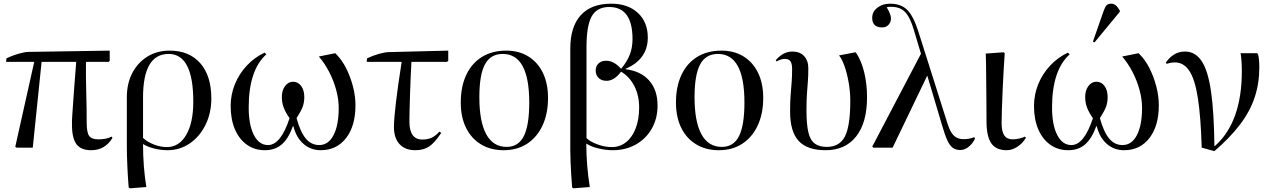

<svg xmlns="http://www.w3.org/2000/svg" viewBox="-20 -802 6919 1043"><path d="M475 14Q420 14 395.5 -18.5Q371 -51 371 -124Q371 -136 371 -146.5Q371 -157 372.5 -174.5Q374 -192 376 -225.5Q378 -259 382.5 -317Q387 -375 394 -466H206L158 0H70L63 -5L166 -466H13L15 -485Q33 -494 56 -502Q79 -510 100 -515Q121 -520 132 -520L576 -527V-471L570 -466H447Q446 -385 448.5 -300Q451 -215 451 -134Q451 -82 464.5 -63.5Q478 -45 515 -45Q559 -45 586 -60L591 -53Q551 14 475 14Z M686 221 679 216Q675 168 672 106Q669 44 669 -17V-273Q669 -348 698.5 -405Q728 -462 780.5 -494.5Q833 -527 901 -527Q1008 -527 1068 -458.5Q1128 -390 1128 -267Q1128 -188 1096.5 -124Q1065 -60 1011 -23Q957 14 890 14Q853 14 816.5 4.5Q780 -5 758 -19H757Q757 104 775 214ZM886 -3Q953 -3 991.5 -69Q1030 -135 1030 -250Q1030 -509 896 -509Q757 -509 757 -272V-53Q780 -31 816 -17Q852 -3 886 -3Z M1419 14Q1363 14 1321 -16Q1279 -46 1256 -100Q1233 -154 1233 -226Q1233 -288 1256 -344.5Q1279 -401 1320.5 -445.5Q1362 -490 1417 -516L1427 -507Q1331 -421 1331 -218Q1331 -124 1359 -69Q1387 -14 1436 -14Q1505 -14 1553 -160Q1531 -191 1521 -218Q1511 -245 1511 -275Q1511 -311 1528.5 -334.5Q1546 -358 1572 -358Q1599 -358 1616 -335Q1633 -312 1633 -275Q1633 -247 1625 -224Q1617 -201 1591 -160Q1612 -84 1641.5 -49Q1671 -14 1714 -14Q1764 -14 1792 -68Q1820 -122 1820 -216Q1820 -262 1806.5 -312.5Q1793 -363 1768.5 -410.5Q1744 -458 1712 -495L1801 -513L1807 -507Q1838 -476 1861 -430Q1884 -384 1897.5 -332Q1911 -280 1911 -230Q1911 -118 1860 -52Q1809 14 1722 14Q1668 14 1628.5 -20.5Q1589 -55 1574 -116H1571Q1547 -49 1510.5 -17.5Q1474 14 1419 14Z M2236 14Q2181 14 2150.5 -19Q2120 -52 2120 -111Q2120 -156 2131 -247.5Q2142 -339 2162 -466H1972L1974 -485Q2005 -500 2039 -509.5Q2073 -519 2093 -519L2415 -527V-471L2408 -466H2215Q2213 -432 2211 -386.5Q2209 -341 2207.5 -293.5Q2206 -246 2205 -206Q2204 -166 2204 -142Q2204 -44 2274 -44Q2303 -44 2324 -53.5Q2345 -63 2367 -87L2377 -80Q2341 -26 2311 -6Q2281 14 2236 14Z M2716 14Q2645 14 2592.5 -18Q2540 -50 2511.5 -108Q2483 -166 2483 -245Q2483 -332 2513 -395.5Q2543 -459 2598.5 -493Q2654 -527 2730 -527Q2799 -527 2850 -495.5Q2901 -464 2929 -406.5Q2957 -349 2957 -270Q2957 -184 2927 -120Q2897 -56 2843 -21Q2789 14 2716 14ZM2732 -4Q2796 -4 2825.5 -62.5Q2855 -121 2855 -245Q2855 -509 2711 -509Q2645 -509 2614.5 -452.5Q2584 -396 2584 -274Q2584 -141 2621.5 -72.5Q2659 -4 2732 -4Z M3095 221 3088 216Q3086 190 3083.5 153.5Q3081 117 3079.5 79Q3078 41 3078 13V-538Q3078 -657 3135 -719.5Q3192 -782 3300 -782Q3391 -782 3445 -732Q3499 -682 3499 -598Q3499 -480 3378 -428V-426Q3461 -416 3506.5 -364.5Q3552 -313 3552 -229Q3552 -158 3520.5 -103Q3489 -48 3434 -17Q3379 14 3308 14Q3270 14 3229.5 4Q3189 -6 3167 -21H3165Q3165 96 3184 214ZM3303 -3Q3348 -3 3381.5 -30Q3415 -57 3433.5 -105.5Q3452 -154 3452 -218Q3452 -283 3426.5 -333.5Q3401 -384 3354 -413Q3317 -363 3275 -363Q3248 -363 3232 -378.5Q3216 -394 3216 -419Q3216 -443 3231.5 -457.5Q3247 -472 3272 -472Q3316 -472 3354 -428Q3387 -468 3401.5 -506Q3416 -544 3416 -590Q3416 -764 3289 -764Q3223 -764 3194.5 -713.5Q3166 -663 3166 -546V-52Q3186 -32 3226 -17.5Q3266 -3 3303 -3Z M3885 14Q3814 14 3761.5 -18Q3709 -50 3680.5 -108Q3652 -166 3652 -245Q3652 -332 3682 -395.5Q3712 -459 3767.5 -493Q3823 -527 3899 -527Q3968 -527 4019 -495.5Q4070 -464 4098 -406.5Q4126 -349 4126 -270Q4126 -184 4096 -120Q4066 -56 4012 -21Q3958 14 3885 14ZM3901 -4Q3965 -4 3994.5 -62.5Q4024 -121 4024 -245Q4024 -509 3880 -509Q3814 -509 3783.5 -452.5Q3753 -396 3753 -274Q3753 -141 3790.5 -72.5Q3828 -4 3901 -4Z M4465 14Q4365 14 4318.5 -36.5Q4272 -87 4272 -196Q4272 -250 4275 -287Q4278 -324 4280.5 -356Q4283 -388 4283 -427Q4283 -456 4274 -469Q4265 -482 4244 -482Q4221 -482 4199 -468L4194 -475Q4234 -522 4285 -522Q4325 -522 4348 -497.5Q4371 -473 4371 -431Q4371 -390 4368.5 -358.5Q4366 -327 4363.5 -291.5Q4361 -256 4361 -203Q4361 -128 4371 -84.5Q4381 -41 4405.5 -22.5Q4430 -4 4471 -4Q4541 -4 4570 -61Q4599 -118 4599 -254Q4599 -301 4591 -349Q4583 -397 4569.5 -437.5Q4556 -478 4538 -501L4627 -518L4632 -513Q4660 -470 4675 -407.5Q4690 -345 4690 -273Q4690 -136 4631 -61Q4572 14 4465 14Z M5272 -57 5277 -50Q5264 -22 5242 -4.5Q5220 13 5197 13Q5173 13 5156.5 1.5Q5140 -10 5126.5 -39Q5113 -68 5098 -120L5018 -389H5016L4829 0H4725L4718 -5L4983 -510L4948 -627Q4933 -680 4916 -710Q4899 -740 4876.5 -752.5Q4854 -765 4820 -765Q4812 -765 4806.5 -764.5Q4801 -764 4797 -762Q4820 -724 4820 -702Q4820 -681 4806.5 -667Q4793 -653 4773 -653Q4718 -653 4718 -705Q4718 -738 4746 -760Q4774 -782 4815 -782Q4874 -782 4908 -748.5Q4942 -715 4969 -630L5128 -128Q5142 -84 5162 -65Q5182 -46 5214 -46Q5247 -46 5272 -57Z M5449 14Q5391 14 5365 -23.5Q5339 -61 5339 -143Q5339 -188 5338.5 -244Q5338 -300 5337.5 -355Q5337 -410 5336.5 -452Q5336 -494 5335 -511L5432 -518L5438 -513Q5435 -474 5432 -420Q5429 -366 5426.5 -309.5Q5424 -253 5422.5 -205.5Q5421 -158 5421 -134Q5421 -88 5435.5 -66.5Q5450 -45 5481 -45Q5498 -45 5517.5 -49.5Q5537 -54 5548 -60L5553 -53Q5534 -22 5505.5 -4Q5477 14 5449 14Z M5783 14Q5727 14 5685 -16Q5643 -46 5620 -100Q5597 -154 5597 -226Q5597 -288 5620 -344.5Q5643 -401 5684.5 -445.5Q5726 -490 5781 -516L5791 -507Q5695 -421 5695 -218Q5695 -124 5723 -69Q5751 -14 5800 -14Q5869 -14 5917 -160Q5895 -191 5885 -218Q5875 -245 5875 -275Q5875 -311 5892.5 -334.5Q5910 -358 5936 -358Q5963 -358 5980 -335Q5997 -312 5997 -275Q5997 -247 5989 -224Q5981 -201 5955 -160Q5976 -84 6005.5 -49Q6035 -14 6078 -14Q6128 -14 6156 -68Q6184 -122 6184 -216Q6184 -262 6170.5 -312.5Q6157 -363 6132.5 -410.5Q6108 -458 6076 -495L6165 -513L6171 -507Q6202 -476 6225 -430Q6248 -384 6261.5 -332Q6275 -280 6275 -230Q6275 -118 6224 -52Q6173 14 6086 14Q6032 14 5992.5 -20.5Q5953 -55 5938 -116H5935Q5911 -49 5874.5 -17.5Q5838 14 5783 14ZM5926 -572 5917 -576 5974 -739Q5983 -765 5991.5 -773.5Q6000 -782 6016 -782Q6030 -782 6040.5 -773.5Q6051 -765 6063 -745V-738Z M6577 19 6508 0Q6503 -169 6487 -270.5Q6471 -372 6440.5 -417.5Q6410 -463 6362 -463Q6340 -463 6318 -455L6313 -462Q6355 -522 6417 -522Q6473 -522 6507.5 -470.5Q6542 -419 6558.5 -306.5Q6575 -194 6577 -9H6580Q6726 -139 6726 -416Q6726 -445 6724 -472.5Q6722 -500 6719 -513H6809L6814 -508Q6821 -480 6821 -436Q6821 -350 6796 -274Q6771 -198 6717 -126.5Q6663 -55 6577 19Z"/></svg>

Font: Literata 72pt
Style: Regular
Weight: 400
Designer: Latin by Veronika Burian and Jose Scaglione. Greek by Irene Vlachou. Cyrillic by Vera Evstafieva.
Foundry: TypeTogether
Version: Version 3.002